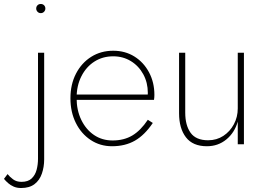

<svg xmlns="http://www.w3.org/2000/svg" viewBox="-111 -725 1328 965"><path d="M71 -682Q71 -673 77.5 -666Q84 -659 94 -659Q104 -659 110.5 -666Q117 -673 117 -682Q117 -692 110.5 -698.5Q104 -705 94 -705Q84 -705 77.5 -698.5Q71 -692 71 -682ZM-73 150 -91 174Q-82 185 -70 195.5Q-58 206 -42 213Q-26 220 -5 220Q37 220 62.5 200.5Q88 181 99.5 147.5Q111 114 111 76V-460H80V73Q80 102 73 128.5Q66 155 48 172Q30 189 -3 189Q-28 189 -45 176.5Q-62 164 -73 150Z M452 10Q518 10 567 -18Q616 -46 657 -107L632 -123Q596 -69 554 -44Q512 -19 455 -19Q402 -19 361.5 -46.5Q321 -74 297.5 -122.5Q274 -171 274 -233Q274 -294 298 -341.5Q322 -389 363.5 -415.5Q405 -442 458 -442Q507 -442 546.5 -418Q586 -394 609 -352Q632 -310 632 -258Q632 -250 630.5 -242.5Q629 -235 627 -230L641 -250H263V-223H663Q664 -229 664.5 -236Q665 -243 665 -248Q665 -311 638 -361.5Q611 -412 564.5 -441Q518 -470 458 -470Q396 -470 347.5 -439.5Q299 -409 271 -355Q243 -301 243 -231Q243 -162 270 -107.5Q297 -53 344.5 -21.5Q392 10 452 10Z M820 -159V-460H789V-156Q789 -80 823.5 -35Q858 10 929 10Q985 10 1026.5 -24Q1068 -58 1084 -114V0H1115V-460H1084V-180Q1084 -137 1064.5 -100.5Q1045 -64 1011.5 -42Q978 -20 935 -20Q874 -20 847 -57.5Q820 -95 820 -159Z"/></svg>

Font: Jost ExtraLight
Style: Regular
Weight: 250
Version: Version 3.710